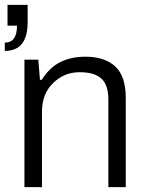

<svg xmlns="http://www.w3.org/2000/svg" viewBox="-31 -772 604 792"><path d="M-11.2 -562V-596.2Q39.1 -596.2 39.1 -666H0V-752H83V-680.2Q83 -562 -11.2 -562ZM69.8 0V-525.9H127L133.8 -442.9H141.1Q173.3 -493.7 217.8 -515.9Q262.2 -538.1 320.8 -538.1Q400.9 -538.1 444.3 -498Q487.8 -458 487.8 -367.2V0H416V-359.9Q416 -393.6 407.5 -416.7Q398.9 -439.9 382.1 -452.1Q365.2 -464.4 345 -469.2Q324.7 -474.1 296.9 -474.1Q233.9 -474.1 188 -429.4Q142.1 -384.8 142.1 -311V0Z"/></svg>

Font: Archivo Light
Style: Regular
Weight: 300
Designer: Hector Gatti
Foundry: Omnibus-Type
Version: Version 2.001